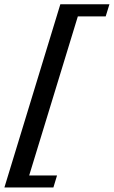

<svg xmlns="http://www.w3.org/2000/svg" viewBox="-34 -730 517 872"><path d="M-14 121.5 240 -710.5H463L446 -655.5H319.5L98.5 67H225L208.5 121.5Z"/></svg>

Font: Newsreader SemiBold
Style: Italic
Weight: 600
Italic angle: -17°
Designer: Hugues Gentile
Foundry: Production Type
Version: Version 1.003